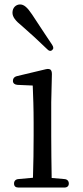

<svg xmlns="http://www.w3.org/2000/svg" viewBox="-20 -838 371 862"><path d="M43 -14C43 -2 50 4 63 4H269C282 4 289 -3 289 -14C289 -25 282 -33 270 -34L212 -39C211 -95 210 -175 210 -228V-379L213 -505C213 -515 211 -521 207 -525C203 -528 196 -530 185 -527L55 -496C44 -493 38 -486 38 -475C38 -464 46 -458 58 -457L127 -454C129 -405 131 -352 131 -287V-228C131 -175 130 -95 128 -40L62 -34C50 -33 43 -25 43 -14ZM36 -781C36 -762 49 -745 79 -721C118 -687 155 -653 191 -618C199 -609 207 -607 214 -613C221 -619 221 -626 214 -637C203 -654 192 -670 180 -688C162 -716 142 -746 124 -773C102 -806 87 -818 70 -818C53 -818 36 -805 36 -781Z"/></svg>

Font: 寒蝉锦书宋
Style: Regular
Weight: 400
Designer: 寒蝉锦书宋{Warren} 思源宋体{Ryoko NISHIZUKA 西塚涼子 (kana & ideographs); Frank Grießhammer (Latin, Greek & Cyrillic); Wenlong ZHANG 
Foundry: Adobe & ChillType
Version: Version 2.000;Glyphs 3.1.1 (3135)